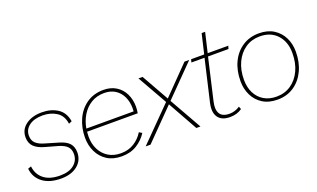

<svg xmlns="http://www.w3.org/2000/svg" viewBox="-72 -1047 2387 1446"><g transform="rotate(-20 1121.0 -324.0)"><path d="M222 10Q129 10 74 -32Q19 -74 12 -145L38 -154Q45 -89 92 -51.5Q139 -14 222 -14Q294 -14 334 -47Q374 -80 374 -132Q374 -169 353.5 -191Q333 -213 287 -227L187 -255Q131 -270 102.5 -298Q74 -326 74 -373Q74 -435 124 -472Q174 -509 252 -509Q325 -509 377.5 -475.5Q430 -442 442 -369L417 -358Q408 -425 360.5 -455Q313 -485 250 -485Q182 -485 142 -455Q102 -425 102 -376Q102 -337 126 -315Q150 -293 194 -281L299 -250Q354 -234 378 -206.5Q402 -179 402 -134Q402 -69 352.5 -29.5Q303 10 222 10Z M708 9Q639 9 591.5 -21.5Q544 -52 519 -103.5Q494 -155 494 -217Q494 -295 523.5 -361.5Q553 -428 610 -468.5Q667 -509 747 -509Q805 -509 847.5 -482.5Q890 -456 912.5 -410Q935 -364 935 -307Q935 -282 930 -255H524Q522 -236 522 -216Q522 -158 545 -112.5Q568 -67 610 -41Q652 -15 710 -15Q771 -15 816.5 -44Q862 -73 889 -118L912 -104Q881 -55 830 -23Q779 9 708 9ZM744 -485Q684 -485 639 -457.5Q594 -430 565.5 -383.5Q537 -337 527 -279H906Q907 -294 907 -305Q907 -355 888 -396Q869 -437 832.5 -461Q796 -485 744 -485Z M1432 -500 1194 -258 1340 0H1307L1174 -238L940 0H901L1160 -262L1025 -500H1058L1181 -282L1394 -500Z M1575 10Q1508 10 1480 -30.5Q1452 -71 1469 -144L1546 -476H1441L1447 -500H1552L1589 -658H1617L1580 -500H1745L1738 -476H1574L1497 -142Q1483 -82 1503 -48.5Q1523 -15 1580 -15Q1624 -15 1663 -41L1672 -19Q1632 10 1575 10Z M1957 9Q1887 9 1838.5 -21.5Q1790 -52 1765 -103.5Q1740 -155 1740 -216Q1740 -302 1771.5 -368Q1803 -434 1860 -471.5Q1917 -509 1992 -509Q2062 -509 2110 -478.5Q2158 -448 2183 -397.5Q2208 -347 2208 -285Q2208 -200 2176.5 -133.5Q2145 -67 2088.5 -29Q2032 9 1957 9ZM1957 -15Q2023 -15 2073 -49Q2123 -83 2151.5 -143.5Q2180 -204 2180 -284Q2180 -374 2129 -429.5Q2078 -485 1991 -485Q1925 -485 1875 -451Q1825 -417 1796.5 -356.5Q1768 -296 1768 -217Q1768 -157 1791 -111.5Q1814 -66 1856.5 -40.5Q1899 -15 1957 -15Z"/></g></svg>

Font: Prodigy Sans ExtraLight
Style: Italic
Weight: 200
Italic angle: -13°
Designer: Wei Huang
Foundry: Wei Huang
Version: Version 1.003; ttfautohint (v1.8.3)